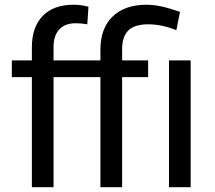

<svg xmlns="http://www.w3.org/2000/svg" viewBox="-20 -780 894 800"><path d="M112.8 0V-458.5H29.3V-528.3H112.8V-582.5Q112.8 -667.5 158.2 -713.9Q203.6 -760.3 286.6 -760.3Q317.9 -760.3 348.6 -752L343.8 -678.7Q320.8 -683.1 294.9 -683.1Q251 -683.1 227.1 -657.5Q203.1 -631.8 203.1 -584V-528.3H398.4V-573.2Q398.4 -661.6 449 -710.9Q499.5 -760.3 591.8 -760.3Q646.5 -760.3 730 -730.5L714.8 -654.3Q653.8 -678.7 598.1 -678.7Q540 -678.7 514.4 -652.8Q488.8 -627 488.8 -574.2V-528.3H597.2V-458.5H488.8V0H398.4V-458.5H203.1V0ZM774.4 0H684.1V-528.3H774.4Z"/></svg>

Font: f42100
Style: 7875512
Weight: 400
Designer: Google
Version: Version 2.137; 2017